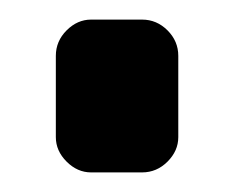

<svg xmlns="http://www.w3.org/2000/svg" viewBox="-20 -522 239 196"><path d="M162 -382Q162 -368 151 -357Q140 -346 125 -346H73Q59 -346 48 -357Q37 -368 37 -382V-465Q37 -480 48 -491Q59 -502 73 -502H125Q140 -502 151 -491Q162 -480 162 -465Z"/></svg>

Font: H.H. Samuel
Style: Regular
Weight: 900
Width: 1
Designer: deFharo
Foundry: deFharo
Version: Version 1.009